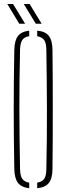

<svg xmlns="http://www.w3.org/2000/svg" viewBox="-20 -962 342 986"><path d="M130 4.5Q89.5 0 72 -23.2Q54.5 -46.5 53.5 -93.5Q52 -175 51.2 -250.5Q50.5 -326 50.5 -399.8Q50.5 -473.5 51.2 -548.8Q52 -624 53.5 -705.5Q54.5 -753.5 72 -776.8Q89.5 -800 130 -804.5V-776Q105 -772.5 94.5 -756.8Q84 -741 83 -708Q81 -628 80.2 -552.8Q79.5 -477.5 79.5 -403Q79.5 -328.5 80.5 -251.5Q81.5 -174.5 83 -91.5Q84 -59 94.5 -43.5Q105 -28 130 -24ZM171 4.5V-24Q196 -28 206.8 -43.5Q217.5 -59 218 -91.5Q220 -174.5 220.5 -251.5Q221 -328.5 221 -403Q221 -477.5 220 -552.8Q219 -628 218 -708Q217.5 -741 206.8 -756.2Q196 -771.5 171 -776V-804.5Q213 -801 231 -777.5Q249 -754 249.5 -705.5Q250.5 -624 250.8 -548.5Q251 -473 251 -399.5Q251 -326 250.8 -250.5Q250.5 -175 249.5 -93.5Q249 -46 231 -22.8Q213 0.5 171 4.5ZM79 -840 17.5 -941.5H47L109 -840ZM164 -840 102 -941.5H132L194 -840Z"/></svg>

Font: Big Shoulders Stencil Display ExtraLight
Style: Regular
Weight: 250
Designer: Patric King
Foundry: XO Type Co
Version: Version 2.001